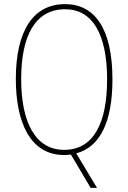

<svg xmlns="http://www.w3.org/2000/svg" viewBox="-20 -744 624 934"><path d="M527 -358C527 -607 439 -724 297 -724C141 -724 57 -594 57 -359C57 -150 127 10 291 10C302 10 312 10 325 8L421 170H452L351 2C467 -29 527 -151 527 -358ZM83 -359C83 -568 150 -699 297 -699C429 -699 501 -579 501 -358C501 -143 434 -15 292 -15C154 -15 83 -146 83 -359Z"/></svg>

Font: Noto Sans Lao Condensed Thin
Style: Regular
Weight: 100
Width: 3
Designer: Monotype Design Team
Foundry: Monotype Imaging Inc.
Version: Version 2.003